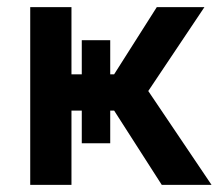

<svg xmlns="http://www.w3.org/2000/svg" viewBox="-20 -520 620 540"><path d="M210 -209H181V0H65V-500H181V-311H210V-407H290V-311H301L421 -500H555L397 -264L575 0H435L301 -209H290V-117H210Z"/></svg>

Font: Retni Sans
Style: Bold
Weight: 700
Designer: Vitaly Kuzmin
Foundry: ParaType Ltd.
Version: Version 1.00;March 2, 2019;FontCreator 11.5.0.2425 64-bit; t